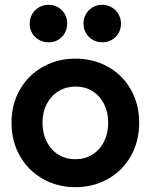

<svg xmlns="http://www.w3.org/2000/svg" viewBox="-20 -777 632 805"><path d="M28.3 -262.7Q28.3 -340.3 63.5 -401.4Q98.6 -462.4 159.9 -496.8Q221.2 -531.2 295.9 -531.2Q371.6 -531.2 432.6 -497.1Q493.7 -462.9 528.6 -401.6Q563.5 -340.3 563.5 -262.7Q563.5 -184.6 528.6 -122.8Q493.7 -61 432.4 -26.6Q371.1 7.8 295.9 7.8Q221.2 7.8 159.9 -26.9Q98.6 -61.5 63.5 -123Q28.3 -184.6 28.3 -262.7ZM433.6 -262.7Q433.6 -306.6 416.3 -341.1Q398.9 -375.5 367.9 -394.8Q336.9 -414.1 296.9 -414.1Q257.3 -414.1 225.8 -395Q194.3 -376 176.3 -341.6Q158.2 -307.1 158.2 -262.7Q158.2 -217.8 176 -182.6Q193.8 -147.5 225.3 -128.4Q256.8 -109.4 295.9 -109.4Q335 -109.4 366.5 -128.4Q397.9 -147.5 415.8 -182.6Q433.6 -217.8 433.6 -262.7ZM330.1 -677.7Q330.1 -699.7 340.3 -717.8Q350.6 -735.8 368.7 -746.3Q386.7 -756.8 408.2 -756.8Q430.2 -756.8 448.2 -746.3Q466.3 -735.8 476.8 -717.8Q487.3 -699.7 487.3 -677.7Q487.3 -656.2 477.1 -638.2Q466.8 -620.1 448.7 -609.9Q430.7 -599.6 409.2 -599.6Q387.2 -599.6 369.1 -609.9Q351.1 -620.1 340.6 -637.9Q330.1 -655.8 330.1 -677.7ZM104.5 -677.7Q104.5 -699.7 115 -717.8Q125.5 -735.8 143.6 -746.3Q161.6 -756.8 183.6 -756.8Q205.1 -756.8 223.1 -746.6Q241.2 -736.3 251.5 -718.3Q261.7 -700.2 261.7 -678.7Q261.7 -656.2 251.5 -638.2Q241.2 -620.1 223.4 -609.6Q205.6 -599.1 183.6 -599.6Q161.6 -599.6 143.6 -609.9Q125.5 -620.1 115 -637.9Q104.5 -655.8 104.5 -677.7Z"/></svg>

Font: Reddit Sans Strawberry
Style: Bold
Weight: 700
Designer: Stephen Hutchings
Foundry: Reddit
Version: Version 1.013